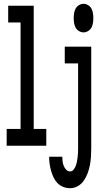

<svg xmlns="http://www.w3.org/2000/svg" viewBox="-20 -765 540 1008"><path d="M15 0V-88H88V-647H23V-735H157V-88H223V0ZM419 -595Q406 -595 394.5 -602Q383 -609 377 -620Q371 -631 369 -644Q367 -657 367 -670Q367 -683 369 -696Q371 -709 377 -720Q383 -731 394.5 -738Q406 -745 419 -745Q431 -745 442.5 -738Q454 -731 460 -720Q466 -709 468 -696Q470 -683 470 -670Q470 -657 468 -644Q466 -631 460 -620Q454 -609 442.5 -602Q431 -595 419 -595ZM348 223Q329 223 311.5 216Q294 209 281.5 196Q269 183 261 166Q253 149 248 131Q243 113 240.5 95Q238 77 238 58H307Q307 70 308.5 82Q310 94 314.5 105.5Q319 117 327.5 126Q336 135 348 135Q359 135 366.5 125.5Q374 116 378 105Q382 94 384 83Q386 72 387.5 60.5Q389 49 389.5 37.5Q390 26 390 15V-432H320V-520H459V15Q459 37 457.5 59Q456 81 452 102Q448 123 440.5 143.5Q433 164 420.5 182.5Q408 201 389 212Q370 223 348 223Z"/></svg>

Font: Iosevka Semibold
Style: Regular
Weight: 600
Monospace: yes
Designer: Belleve Invis
Foundry: Belleve Invis
Version: Version 33.2.3; ttfautohint (v1.8.4)